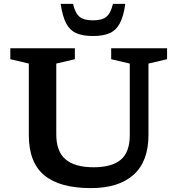

<svg xmlns="http://www.w3.org/2000/svg" viewBox="-20 -955 911 986"><path d="M646.5 -262V-628.5L551 -651V-707H838V-651L742.5 -628.5V-263Q742.5 -126 666 -57.5Q589.5 11 446.5 11Q287 11 207.5 -54.8Q128 -120.5 128 -261.5V-628.5L33 -651V-707H364.5V-651L269 -628.5V-265.5Q269 -176.5 317 -136.2Q365 -96 461.5 -96Q554 -96 600.2 -134.8Q646.5 -173.5 646.5 -262ZM457.5 -850.5Q503.5 -850.5 526 -868.5Q548.5 -886.5 560 -935H623.5Q614.5 -870.5 595 -834.5Q575.5 -798.5 542 -784.2Q508.5 -770 457.5 -770Q406.5 -770 373 -784.2Q339.5 -798.5 320.2 -834.5Q301 -870.5 291.5 -935H355Q366.5 -886.5 389 -868.5Q411.5 -850.5 457.5 -850.5Z"/></svg>

Font: Newsreader 6pt Medium
Style: Regular
Weight: 500
Designer: Hugues Gentile
Foundry: Production Type
Version: Version 1.003; ttfautohint (v1.8.3)